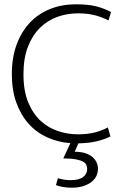

<svg xmlns="http://www.w3.org/2000/svg" viewBox="-20 -658 569 892"><path d="M341 -34Q389 -34 422 -43Q455 -52 481 -66L493 -24Q464 -10 429 -1.5Q394 7 344 8L327 47Q355 47 375.5 53.5Q396 60 409 71Q422 82 428.5 96Q435 110 435 125Q435 167 400.5 190.5Q366 214 314 214Q291 214 271.5 210.5Q252 207 240 202L249 170Q262 174 277.5 176.5Q293 179 307 179Q347 179 366 164.5Q385 150 385 127Q385 117 381 108Q377 99 365 92.5Q353 86 331 82Q309 78 274 78L307 7Q250 3 200 -19.5Q150 -42 113.5 -82.5Q77 -123 56 -181Q35 -239 35 -314Q35 -391 57.5 -451.5Q80 -512 119.5 -553.5Q159 -595 213.5 -616.5Q268 -638 332 -638Q390 -638 427 -628.5Q464 -619 496 -602L484 -563Q451 -580 417.5 -588Q384 -596 343 -596Q293 -596 247.5 -580Q202 -564 166.5 -529.5Q131 -495 110 -441.5Q89 -388 89 -313Q89 -235 111.5 -181.5Q134 -128 170 -95.5Q206 -63 251 -48.5Q296 -34 341 -34Z"/></svg>

Font: Ek Mukta ExtraLight
Style: Regular
Weight: 275
Designer: Girish Dalvi and Yashodeep Gholap
Foundry: Ek Type
Version: Version 2.538;PS 1.002;hotconv 16.6.51;makeotf.lib2.5.65220;